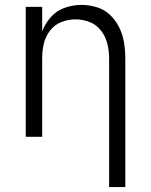

<svg xmlns="http://www.w3.org/2000/svg" viewBox="-20 -558 616 783"><path d="M425 205H491V-320Q491 -352 486 -383.5Q481 -415 467 -444.5Q453 -474 429.5 -496.5Q406 -519 375 -528.5Q344 -538 312 -538Q278 -538 244.5 -526.5Q211 -515 187.5 -488.5Q164 -462 152 -430V-530H85V0H152V-320Q152 -350 158.5 -379Q165 -408 183.5 -432.5Q202 -457 230 -468Q258 -479 288 -479Q318 -479 346 -468Q374 -457 392.5 -432.5Q411 -408 418 -379Q425 -350 425 -320Z"/></svg>

Font: Iosevka Sparkle Light
Style: Regular
Weight: 300
Designer: Belleve Invis
Foundry: Belleve Invis
Version: Version 4.5.0; ttfautohint (v1.8.3)